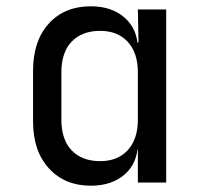

<svg xmlns="http://www.w3.org/2000/svg" viewBox="-20 -580 640 610"><path d="M268 10Q186 10 135.5 -45Q85 -100 85 -194V-355Q85 -450 135 -505Q185 -560 268 -560Q336 -560 377 -523Q418 -486 418 -424L400 -445H420L418 -550H508V0H418V-105H400L418 -126Q418 -63 377 -26.5Q336 10 268 10ZM298 -68Q354 -68 386 -103Q418 -138 418 -200V-350Q418 -412 386 -447Q354 -482 298 -482Q241 -482 208 -448Q175 -414 175 -350V-200Q175 -136 208 -102Q241 -68 298 -68Z"/></svg>

Font: Pitagon Sans Mono
Style: Regular
Weight: 400
Monospace: yes
Designer: Travis Tran
Foundry: Pitagon
Version: Version 1.001;gftools[0.9.26]